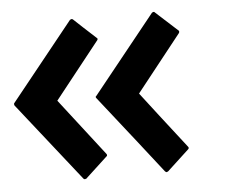

<svg xmlns="http://www.w3.org/2000/svg" viewBox="-81 -710 684 574"><g transform="rotate(-5 260.5 -423.0)"><path d="M222.7 -252Q223.6 -251 223.6 -248Q223.6 -246.1 221.7 -245.1Q200.2 -224.6 155.3 -183.6Q155.3 -183.6 153.3 -183.6Q152.3 -182.6 151.4 -182.6Q150.4 -182.6 149.4 -183.6Q148.4 -184.6 147.5 -184.6Q85 -263.7 -39.1 -420.9Q-40 -422.9 -40 -424.8Q-40 -426.8 -39.1 -427.7Q23.4 -505.9 148.4 -661.1Q149.4 -662.1 150.4 -662.1Q152.3 -663.1 152.3 -663.1Q154.3 -663.1 155.3 -663.1Q156.2 -662.1 158.2 -661.1Q179.7 -640.6 223.6 -600.6Q225.6 -599.6 225.6 -597.7Q225.6 -596.7 225.6 -596.7Q225.6 -594.7 224.6 -593.8Q179.7 -537.1 89.8 -423.8Q133.8 -366.2 222.7 -252ZM469.7 -593.8Q424.8 -537.1 335 -423.8Q378.9 -366.2 467.8 -252Q468.8 -251 468.8 -248Q467.8 -246.1 466.8 -245.1Q444.3 -224.6 400.4 -183.6Q400.4 -183.6 398.4 -183.6Q397.5 -182.6 396.5 -182.6Q395.5 -182.6 394.5 -183.6Q393.6 -184.6 392.6 -184.6Q331.1 -263.7 207 -420.9Q205.1 -422.9 205.1 -424.8Q205.1 -426.8 207 -427.7Q269.5 -505.9 394.5 -661.1Q395.5 -662.1 396.5 -662.1Q398.4 -663.1 398.4 -663.1Q399.4 -663.1 400.4 -663.1Q402.3 -663.1 402.3 -662.1Q424.8 -641.6 468.8 -601.6Q470.7 -600.6 470.7 -598.6Q470.7 -597.7 470.7 -597.7Q470.7 -595.7 469.7 -593.8Z"/></g></svg>

Font: Typeface
Style: Regular
Weight: 400
Version: Version 1.0